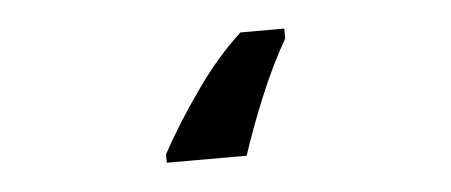

<svg xmlns="http://www.w3.org/2000/svg" viewBox="-28 16 585 249"><g transform="rotate(-5 265.0 140.0)"><path d="M181 209Q201 172 230.5 130Q260 88 291 60H348V73Q329 106 312.5 146Q296 186 285 220H181Z"/></g></svg>

Font: Noto Sans Mono Condensed SemiBold
Style: Regular
Weight: 600
Width: 3
Designer: Monotype Design Team
Foundry: Monotype Imaging Inc.
Version: Version 2.014